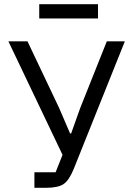

<svg xmlns="http://www.w3.org/2000/svg" viewBox="-20 -895 635 915"><path d="M167 -807V-875H447V-807ZM144 0V-74H245L278 -157L20 -698H111L262 -380L314 -259H319L363 -382L489 -698H575L331 -89Q309 -35 282.5 -17.5Q256 0 199 0Z"/></svg>

Font: Aneliza
Style: Regular
Weight: 400
Designer: Mike Abbink, Paul van der Laan, Pieter van Rosmalen
Foundry: Bold Monday
Version: Version 3.0